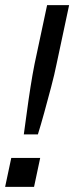

<svg xmlns="http://www.w3.org/2000/svg" viewBox="-26 -730 290 750"><path d="M67 -205Q72 -240 78.5 -289Q85 -338 93 -389Q101 -440 109 -480L158 -710H244L195 -480Q187 -440 173.5 -389Q160 -338 146.5 -289Q133 -240 122 -205ZM-6 0 18 -113H131L107 0Z"/></svg>

Font: Geist Regular
Style: Italic
Weight: 400
Italic angle: -12°
Designer: Basement.studio, Andrés Briganti, Mateo Zaragoza
Foundry: Basement.studio, Vercel, Andrés Briganti, Guido Ferreyra, Mateo Zaragoza
Version: Version 1.500; ttfautohint (v1.8.4.7-5d5b)